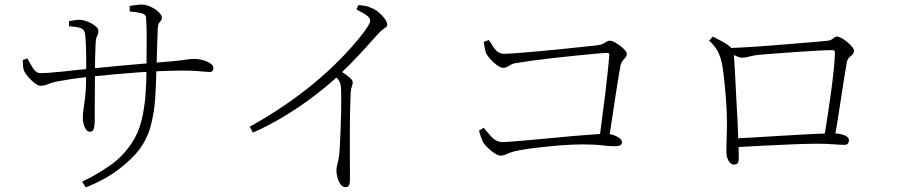

<svg xmlns="http://www.w3.org/2000/svg" viewBox="-20 -776 3930 835"><path d="M544 -726V-750Q557 -752 570 -754Q583 -756 594 -756Q611 -756 627 -750Q643 -744 656 -735Q669 -726 676.5 -716.5Q684 -707 684 -701Q684 -691 680 -686.5Q676 -682 671.5 -675.5Q667 -669 666 -651Q665 -628 664 -593.5Q663 -559 662 -525.5Q661 -492 660 -470Q659 -411 655 -349.5Q651 -288 636 -230.5Q621 -173 586 -126Q559 -89 500 -42.5Q441 4 353 39L337 14Q393 -12 453 -52.5Q513 -93 553 -154Q581 -196 594 -246.5Q607 -297 612 -354Q617 -411 617 -470Q618 -557 618 -613.5Q618 -670 615 -700Q614 -714 594 -719Q574 -724 544 -726ZM280 -684Q291 -686 303.5 -688Q316 -690 326 -690Q337 -690 351 -685.5Q365 -681 378 -674Q391 -667 399.5 -658.5Q408 -650 408 -642Q408 -632 405.5 -626.5Q403 -621 400 -614Q397 -607 396 -591Q396 -582 395 -563.5Q394 -545 393.5 -520Q393 -495 393 -465Q393 -422 392.5 -378.5Q392 -335 392 -302Q392 -269 392 -257Q392 -227 387.5 -215Q383 -203 371 -203Q361 -203 354 -213Q347 -223 343.5 -237Q340 -251 340 -262Q340 -282 343.5 -303.5Q347 -325 351 -361.5Q355 -398 355 -463Q355 -477 355 -501Q355 -525 354.5 -552.5Q354 -580 352.5 -603Q351 -626 348 -636Q344 -650 327 -655Q310 -660 280 -662ZM79 -515 99 -522Q110 -501 123.5 -479.5Q137 -458 155 -458Q172 -458 199.5 -460Q227 -462 258.5 -465.5Q290 -469 319.5 -472Q349 -475 369 -477Q399 -480 434 -483.5Q469 -487 506.5 -490.5Q544 -494 580.5 -497Q617 -500 650 -503Q703 -507 734 -510Q765 -513 781.5 -515.5Q798 -518 807 -519Q816 -520 825 -520Q841 -520 860.5 -515Q880 -510 894 -501Q908 -492 908 -480Q908 -473 904.5 -468Q901 -463 890 -463Q881 -463 867 -464.5Q853 -466 831 -467.5Q809 -469 776 -469Q736 -469 685 -467Q634 -465 578.5 -461Q523 -457 469 -452Q415 -447 368 -442Q321 -437 286 -431.5Q251 -426 225 -421Q206 -417 189 -410Q172 -403 156 -403Q146 -403 131 -414.5Q116 -426 103 -441Q90 -456 85 -467Q81 -475 80 -490.5Q79 -506 79 -515Z M1530 -735 1539 -754Q1554 -753 1567.5 -750.5Q1581 -748 1594 -742Q1610 -736 1626 -723Q1642 -710 1653 -695Q1664 -680 1664 -669Q1664 -662 1659 -658Q1654 -654 1644.5 -647.5Q1635 -641 1621 -625Q1592 -592 1551.5 -548Q1511 -504 1455 -450Q1435 -431 1400 -401.5Q1365 -372 1317 -337Q1269 -302 1209 -266Q1149 -230 1080 -199L1066 -225Q1147 -270 1214.5 -316Q1282 -362 1337.5 -407.5Q1393 -453 1436 -495Q1479 -537 1510.5 -573Q1542 -609 1563 -637Q1590 -674 1590 -685Q1590 -696 1578 -706.5Q1566 -717 1530 -735ZM1432 -451 1455 -471Q1477 -457 1495.5 -443Q1514 -429 1514 -418Q1514 -410 1510 -399.5Q1506 -389 1505 -372Q1502 -297 1501.5 -224Q1501 -151 1501.5 -92.5Q1502 -34 1502 -2Q1502 24 1497.5 31Q1493 38 1482 38Q1470 38 1461 25.5Q1452 13 1447.5 -4Q1443 -21 1443 -34Q1443 -48 1447.5 -63Q1452 -78 1455 -103Q1457 -120 1458.5 -150.5Q1460 -181 1461.5 -217Q1463 -253 1463.5 -288.5Q1464 -324 1464 -352Q1464 -380 1463 -393Q1462 -410 1456.5 -421Q1451 -432 1432 -451Z M2084 -594 2106 -602Q2114 -591 2122.5 -576.5Q2131 -562 2143 -552Q2155 -542 2172 -542Q2187 -542 2226.5 -545Q2266 -548 2317.5 -552.5Q2369 -557 2421.5 -562.5Q2474 -568 2516.5 -572.5Q2559 -577 2578 -579Q2594 -581 2603 -586Q2612 -591 2618.5 -595Q2625 -599 2632 -599Q2641 -599 2653 -592.5Q2665 -586 2677.5 -576.5Q2690 -567 2698 -557.5Q2706 -548 2706 -542Q2706 -533 2700.5 -526.5Q2695 -520 2688.5 -512.5Q2682 -505 2679 -493Q2676 -477 2670 -442Q2664 -407 2657 -359.5Q2650 -312 2642 -260Q2634 -208 2626 -158H2585Q2591 -206 2598.5 -261.5Q2606 -317 2612.5 -371Q2619 -425 2623.5 -468.5Q2628 -512 2630 -536Q2631 -546 2621 -546Q2608 -546 2570.5 -542.5Q2533 -539 2483 -534Q2433 -529 2380.5 -523Q2328 -517 2285 -511Q2242 -505 2220 -501Q2208 -499 2194 -490Q2180 -481 2169 -481Q2157 -481 2140 -493.5Q2123 -506 2110 -521.5Q2097 -537 2093 -547Q2090 -555 2087.5 -570Q2085 -585 2084 -594ZM2063 -208 2084 -220Q2099 -201 2119 -179.5Q2139 -158 2167 -158Q2177 -158 2208.5 -160.5Q2240 -163 2285.5 -167Q2331 -171 2381.5 -176Q2432 -181 2479.5 -185Q2527 -189 2564 -191.5Q2601 -194 2617 -194Q2633 -194 2648.5 -188.5Q2664 -183 2674.5 -175Q2685 -167 2685 -158Q2685 -148 2677.5 -144Q2670 -140 2650 -140Q2629 -140 2597 -144Q2565 -148 2511 -148Q2471 -148 2420 -144Q2369 -140 2321.5 -134.5Q2274 -129 2242 -123Q2214 -118 2199.5 -112.5Q2185 -107 2176.5 -103Q2168 -99 2158 -99Q2147 -99 2131.5 -109Q2116 -119 2102 -132.5Q2088 -146 2082 -156Q2076 -167 2070.5 -183.5Q2065 -200 2063 -208Z M3609 -170H3563Q3570 -212 3578.5 -267Q3587 -322 3594.5 -377.5Q3602 -433 3606.5 -479Q3611 -525 3611 -549Q3611 -558 3600 -558Q3574 -558 3530 -555.5Q3486 -553 3437 -549.5Q3388 -546 3347 -543Q3306 -540 3285 -538Q3260 -536 3241 -530.5Q3222 -525 3208 -525Q3197 -525 3178.5 -533.5Q3160 -542 3153 -547V-567Q3178 -568 3224.5 -570.5Q3271 -573 3325.5 -577.5Q3380 -582 3432 -586Q3484 -590 3522 -593.5Q3560 -597 3572 -598Q3588 -599 3595.5 -603.5Q3603 -608 3608 -612.5Q3613 -617 3620 -617Q3628 -617 3640.5 -610Q3653 -603 3665 -593Q3677 -583 3685.5 -572.5Q3694 -562 3694 -556Q3694 -546 3687.5 -539.5Q3681 -533 3673.5 -526Q3666 -519 3663 -507Q3660 -491 3654 -453.5Q3648 -416 3640.5 -367Q3633 -318 3625 -266.5Q3617 -215 3609 -170ZM3080 -617Q3106 -604 3126 -593Q3146 -582 3165 -563Q3169 -559 3169.5 -555Q3170 -551 3171 -543Q3172 -531 3174 -501Q3176 -471 3178 -430Q3180 -389 3182.5 -342.5Q3185 -296 3187.5 -249Q3190 -202 3191 -162Q3192 -138 3192.5 -122.5Q3193 -107 3193 -88Q3193 -72 3187.5 -66Q3182 -60 3171 -60Q3164 -60 3156.5 -66.5Q3149 -73 3144 -86.5Q3139 -100 3139 -119Q3139 -128 3139.5 -151.5Q3140 -175 3141 -203Q3142 -231 3141 -254Q3141 -279 3139.5 -308Q3138 -337 3135.5 -367Q3133 -397 3130 -425.5Q3127 -454 3123.5 -478Q3120 -502 3115 -518Q3108 -544 3095 -563.5Q3082 -583 3064 -599ZM3164 -135V-173Q3202 -175 3251 -178Q3300 -181 3352.5 -184Q3405 -187 3454 -190Q3503 -193 3542 -194.5Q3581 -196 3603 -196Q3624 -196 3639.5 -192Q3655 -188 3663.5 -181.5Q3672 -175 3672 -167Q3672 -157 3667.5 -151.5Q3663 -146 3650 -146Q3637 -146 3603.5 -148.5Q3570 -151 3538 -151Q3496 -151 3433 -148.5Q3370 -146 3299.5 -142.5Q3229 -139 3164 -135Z"/></svg>

Font: Noto Serif SC
Style: Regular
Weight: 200
Designer: Ryoko NISHIZUKA 西塚涼子 (kana & ideographs); Frank Grießhammer (Latin, Greek & Cyrillic); Wenlong ZHANG 张文龙 (bopomofo); San
Foundry: Adobe
Version: Version 2.001;hotconv 1.1.0;makeotfexe 2.6.0